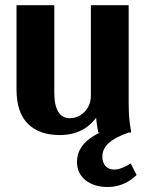

<svg xmlns="http://www.w3.org/2000/svg" viewBox="-20 -519 574 752"><path d="M213.6 10Q133.6 10 89.2 -34.2Q44.7 -78.4 44.7 -168.9V-498.7H192.7V-156.8Q192.7 -106.3 208.1 -81.2Q223.4 -56 254 -56Q275.1 -56 293.6 -67Q312.2 -78 324.1 -98Q335.9 -117.9 335.9 -144.6V-498.7H483.9V-115.6Q483.9 -95 484.9 -75.6Q485.9 -56.2 488.3 -37.7Q490.7 -19.1 493.9 0H364.6Q361.3 -17.7 358.9 -35.5Q356.6 -53.3 355.6 -73.5Q354.6 -93.6 354.6 -115.6L376.4 -89.8Q351.5 -40.6 310.8 -15.3Q270.2 10 213.6 10ZM401.3 213.4Q348.1 213.4 314.8 186.7Q281.6 159.9 281.6 114.9Q281.6 61.4 330.6 24.4Q379.7 -12.7 470.5 -29.5L483.9 0Q429.9 19 405.4 41.6Q380.9 64.2 380.9 94.9Q380.9 117.7 393.2 131.3Q405.4 145 427.4 145Q441.7 145 457.9 138.8Q474.2 132.7 491.8 121.1L515.2 166.5Q489.7 190.7 461.4 202Q433.2 213.4 401.3 213.4Z"/></svg>

Font: Sutasoma
Style: Regular
Weight: 400
Designer: Izhar Fathurrohim, Akbar Rohmanto, Arusyal Khofiqoini
Foundry: Kiwari Kolektiv
Version: Version 1.102